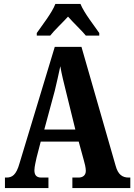

<svg xmlns="http://www.w3.org/2000/svg" viewBox="-20 -951 679 971"><path d="M166 -784V-771H234C254 -797 297 -837 324 -867C348 -839 397 -793 414 -771H482V-784C456 -822 405 -886 387 -931H260C243 -886 192 -822 166 -784ZM5 0H225V-53H189C163 -53 154 -67 154 -90C154 -109 162 -138 165 -154L186 -235H378L404 -140C408 -127 414 -103 414 -87C414 -63 397 -53 377 -53H346V0H639V-53H631C599 -53 577 -68 565 -112L392 -714H257L79 -126C62 -65 41 -53 12 -53H5ZM204 -296 257 -492C267 -532 276 -575 285 -616C292 -574 303 -532 314 -487L361 -296Z"/></svg>

Font: Noto Serif Tamil ExtraCondensed ExtraBold
Style: Regular
Weight: 800
Width: 2
Designer: Indian Type Foundry, Tom Grace, and the Monotype Design Team
Foundry: Monotype Imaging Inc.
Version: Version 2.004